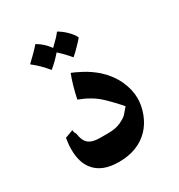

<svg xmlns="http://www.w3.org/2000/svg" viewBox="-145 -677 730 784"><g transform="rotate(-30 220.0 -285.0)"><path d="M334 -46Q281 9 191 9Q111 9 75 -37Q47 -72 47 -132Q47 -153 49.5 -168Q52 -183 52 -185L90 -199Q90 -189 97 -178Q101 -145 118 -130Q135 -115 171 -115H212Q247 -115 271 -126.5Q295 -138 303.5 -147.5Q312 -157 327 -175Q298 -209 263 -242Q228 -275 170 -297Q183 -359 201 -405Q215 -400 246.5 -383.5Q278 -367 308 -341Q347 -305 366.5 -262.5Q386 -220 386 -179Q386 -143 372 -107Q358 -71 334 -46ZM302 -514Q294 -504 276.5 -486Q259 -468 243 -454Q220 -482 193 -506Q169 -478 140 -454Q110 -491 75 -518Q90 -532 107 -549Q124 -566 135 -579Q167 -561 190 -529Q224 -561 237 -579Q258 -567 276 -549Q294 -531 302 -514Z"/></g></svg>

Font: Mirza SemiBold
Style: Regular
Weight: 600
Designer: Arabic design by Kourosh Beigpour, Latin design by Eduardo Tunni, engineering by Lasse Fister
Version: Version 1.0010g